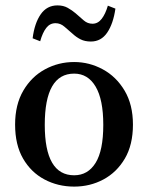

<svg xmlns="http://www.w3.org/2000/svg" viewBox="-20 -681 550 712"><path d="M255 11Q195 11 145 -15.5Q95 -42 65.5 -93Q36 -144 36 -219Q36 -293 66.5 -345Q97 -397 147 -424Q197 -451 255 -451Q311 -451 361 -424Q411 -397 442 -345Q473 -293 473 -219Q473 -144 443 -93Q413 -42 363.5 -15.5Q314 11 255 11ZM255 -31Q306 -31 334.5 -77Q363 -123 363 -218Q363 -312 334.5 -360Q306 -408 255 -408Q146 -408 146 -218Q146 -31 255 -31ZM101 -539Q108 -595 131 -628Q154 -661 193 -661Q215 -661 231 -652Q247 -643 260 -632Q277 -617 291 -605Q305 -593 323 -593Q343 -593 357 -611Q371 -629 380 -660L408 -649Q400 -593 377.5 -560Q355 -527 317 -527Q295 -527 279 -535Q263 -543 249 -556Q234 -569 219 -582Q204 -595 186 -595Q165 -595 151.5 -577.5Q138 -560 129 -528Z"/></svg>

Font: Lisu Bosa SemiBold
Style: Regular
Weight: 600
Designer: David Morse, Annie Olsen, Victor Gaultney, Frank Grießhammer (Latin)
Foundry: SIL International
Version: Version 2.000